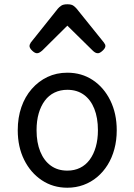

<svg xmlns="http://www.w3.org/2000/svg" viewBox="-20 -859 629 898"><path d="M295 19Q228 19 175.5 -16Q123 -51 93 -111.5Q63 -172 63 -250Q63 -309 80 -358Q97 -407 128.5 -443Q160 -479 202 -499Q244 -519 295 -519Q362 -519 414 -484.5Q466 -450 496 -389Q526 -328 526 -250Q526 -203 515 -162Q504 -121 483.5 -88Q463 -55 434.5 -31Q406 -7 370.5 6Q335 19 295 19ZM295 -61Q328 -61 354.5 -74Q381 -87 399.5 -112Q418 -137 428 -172Q438 -207 438 -250Q438 -308 421 -350.5Q404 -393 372 -416Q340 -439 295 -439Q262 -439 235 -426Q208 -413 189.5 -388Q171 -363 161 -328.5Q151 -294 151 -250Q151 -192 168.5 -149.5Q186 -107 218 -84Q250 -61 295 -61ZM153 -610Q143 -610 130.5 -622Q118 -634 118 -644Q118 -647 119 -650Q120 -653 124 -660L251 -819Q257 -826 266.5 -832.5Q276 -839 295 -839Q314 -839 323 -832.5Q332 -826 338 -819L466 -660Q471 -653 472 -650Q473 -647 473 -644Q473 -634 460 -622Q447 -610 438 -610Q431 -610 425 -613.5Q419 -617 413 -623L295 -739L178 -623Q171 -617 165 -613.5Q159 -610 153 -610Z"/></svg>

Font: Playwrite HU
Style: Regular
Weight: 400
Designer: Veronika Burian, José Scaglione
Foundry: TypeTogether
Version: Version 1.002